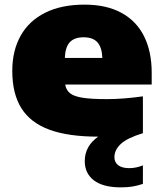

<svg xmlns="http://www.w3.org/2000/svg" viewBox="-20 -579 703 829"><path d="M635 -214H261.5Q265.5 -190 282.2 -176.5Q299 -163 336.5 -157Q374 -151 442 -151Q511.5 -151 597 -163V-4Q530 16.5 502 42.2Q474 68 474 100Q474 121.5 490.2 134.2Q506.5 147 538 147Q567.5 147 597 135V215Q574.5 222.5 553 226.2Q531.5 230 502 230Q425 230 385.5 199.8Q346 169.5 346 117Q346 51.5 404 11Q274.5 11 192.8 -19.2Q111 -49.5 72 -112.2Q33 -175 33 -273Q33 -360 69 -424.5Q105 -489 175 -524Q245 -559 345 -559Q439.5 -559 504.5 -523.5Q569.5 -488 602.2 -422Q635 -356 635 -265ZM260 -329H422Q420 -375 400.5 -396.5Q381 -418 341 -418Q301 -418 281.2 -396.5Q261.5 -375 260 -329Z"/></svg>

Font: Encode Sans Expanded Black
Style: Regular
Weight: 900
Width: 7
Designer: Multiple Designers
Foundry: Impallari Type
Version: Version 2.000